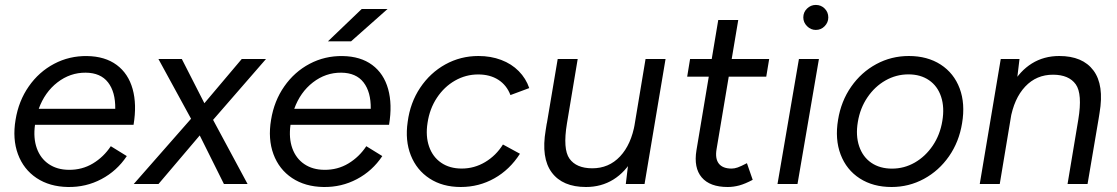

<svg xmlns="http://www.w3.org/2000/svg" viewBox="-20 -736 4469 768"><path d="M42.3 -257Q54.5 -332.3 95.2 -390.5Q135.8 -448.7 196.6 -480.8Q257.3 -512.8 328.2 -511.8Q400.3 -510.7 446.8 -476.2Q493.2 -441.8 510.5 -380Q527.8 -318.2 514.2 -236.7H120Q112.7 -183.8 127.2 -143Q141.8 -102.2 175.2 -79.6Q208.7 -57 255.5 -56.7Q308.5 -56.2 351.7 -82.2Q394.8 -108.2 423.2 -151.2L487.2 -111.7Q447.7 -52.3 385.8 -19.6Q324 13.2 251.8 12Q178.5 10.8 126.4 -23.8Q74.3 -58.5 51.8 -119.3Q29.3 -180.2 42.3 -257ZM322.8 -445.3Q260.7 -445.8 209.8 -406.5Q159 -367.2 135 -300.8H441Q442 -368 412.2 -406.4Q382.5 -444.8 322.8 -445.3Z M767.3 -287.3 947 -500H1044L809 -229.7L614 0H515ZM761.3 -229.7 613.7 -500H707.3L815.8 -287.3L970.3 0H875.7Z M1064.3 -257Q1076.5 -332.3 1117.2 -390.5Q1157.8 -448.7 1218.6 -480.8Q1279.3 -512.8 1350.2 -511.8Q1422.3 -510.7 1468.8 -476.2Q1515.2 -441.8 1532.5 -380Q1549.8 -318.2 1536.2 -236.7H1142Q1134.7 -183.8 1149.2 -143Q1163.8 -102.2 1197.2 -79.6Q1230.7 -57 1277.5 -56.7Q1330.5 -56.2 1373.7 -82.2Q1416.8 -108.2 1445.2 -151.2L1509.2 -111.7Q1469.7 -52.3 1407.8 -19.6Q1346 13.2 1273.8 12Q1200.5 10.8 1148.4 -23.8Q1096.3 -58.5 1073.8 -119.3Q1051.3 -180.2 1064.3 -257ZM1344.8 -445.3Q1282.7 -445.8 1231.8 -406.5Q1181 -367.2 1157 -300.8H1463Q1464 -368 1434.2 -406.4Q1404.5 -444.8 1344.8 -445.3ZM1426.8 -700H1530.2L1384.3 -570.7H1291.8Z M1610.7 -248.3Q1620.7 -325.2 1660.7 -385Q1700.7 -444.8 1761.4 -478.4Q1822.2 -512 1893.7 -512Q1943.3 -512 1984.8 -496.3Q2026.2 -480.7 2055 -451.5Q2083.8 -422.3 2097 -383.7L2021.8 -355.7Q2006.8 -395.3 1973.4 -416.8Q1940 -438.2 1892.8 -438.2Q1843.2 -438.2 1799.9 -413.5Q1756.7 -388.8 1727.6 -344.8Q1698.5 -300.8 1690.2 -244.7Q1681.8 -191.8 1696.3 -150Q1710.8 -108.2 1744.7 -85Q1778.5 -61.8 1827 -61.8Q1877.3 -61.8 1920.8 -87.8Q1964.2 -113.8 1991.8 -158L2059.8 -121Q2019 -57.3 1957.5 -22.7Q1896 12 1823 12Q1750.5 12 1698.6 -21.8Q1646.7 -55.5 1623.2 -114.8Q1599.8 -174 1610.7 -248.3Z M2494.2 -92 2562.2 -500H2642.2L2558.2 0H2483.2ZM2348.2 -62.8Q2415.3 -62.5 2460.2 -110.3Q2505.2 -158.2 2519.7 -243.2L2558.7 -239.8Q2544.8 -160.3 2513.2 -104Q2481.5 -47.7 2433.4 -17.8Q2385.3 12 2324 12Q2230.3 12 2187.1 -46Q2143.8 -104 2162.8 -215.7L2167 -242.3H2247.8Q2230.8 -139.5 2258 -101.3Q2285.2 -63.2 2348.2 -62.8ZM2210.8 -500H2290.8L2247.8 -242.3L2163.7 -220.7Z M2765.8 -134.7 2853 -656H2933L2846.3 -139.5Q2839.8 -101.5 2855.3 -81.6Q2870.8 -61.7 2906.5 -61.7Q2917.8 -61.7 2930.8 -66.2Q2943.7 -70.7 2967.7 -83.3L2990.8 -16.7Q2960.2 -0.5 2937 5.8Q2913.8 12 2890.7 12Q2819.5 12 2786.9 -26.4Q2754.3 -64.8 2765.8 -134.7ZM2740.3 -500H3056.7L3045 -429.2H2728.7Z M3175.7 -500H3255.7L3170 0H3090ZM3193.2 -666.3Q3193.2 -687.3 3208.2 -701.8Q3223.2 -716.3 3243.2 -716.3Q3264.2 -716.3 3278.7 -701.8Q3293.2 -687.3 3293.2 -666.3Q3293.2 -646.3 3278.7 -631.3Q3264.2 -616.3 3243.2 -616.3Q3223.2 -616.3 3208.2 -631.3Q3193.2 -646.3 3193.2 -666.3Z M3332.3 -257Q3344.3 -331.3 3384.7 -389.2Q3425 -447 3485.1 -479.5Q3545.2 -512 3615.3 -512Q3689.5 -512 3742.7 -477.7Q3795.8 -443.3 3818.7 -382.2Q3841.5 -321 3828.3 -243Q3816.3 -168.7 3776 -110.8Q3735.7 -53 3675.7 -20.5Q3615.7 12 3546.3 12Q3472.3 12 3419.1 -22.3Q3365.8 -56.7 3342.5 -117.9Q3319.2 -179.2 3332.3 -257ZM3749.3 -252.2Q3758.5 -306.5 3744.4 -349.1Q3730.3 -391.7 3696.2 -415.1Q3662.2 -438.5 3613.7 -438.5Q3564.8 -438.5 3521.9 -414.2Q3479 -389.8 3449.7 -346.5Q3420.3 -303.2 3411.3 -247.8Q3402.2 -193.5 3416.7 -150.8Q3431.2 -108.2 3465.3 -84.8Q3499.5 -61.5 3548 -61.5Q3596.8 -61.5 3639.2 -85.8Q3681.7 -110.2 3711 -153.5Q3740.3 -196.8 3749.3 -252.2Z M3983 -500H4058L4047 -408L3979 0H3899ZM4293.2 -257.7 4374.8 -262.7 4330.2 0H4250.2ZM4192.8 -437.2Q4125.7 -437.5 4080.8 -389.7Q4035.8 -341.8 4021.3 -256.8L3982.3 -260.2Q3996.2 -339.7 4027.8 -396Q4059.5 -452.3 4107.6 -482.2Q4155.7 -512 4217 -512Q4310.7 -512 4353.9 -454Q4397.2 -396 4378.2 -284.3L4374 -257.7H4293.2Q4310.2 -360.5 4283 -398.7Q4255.8 -436.8 4192.8 -437.2Z"/></svg>

Font: Oak Sans Light Italic
Style: Regular
Weight: 400
Italic angle: -9.5°
Foundry: Erik Kennedy, Walven
Version: Version 1.000;Glyphs 3.1.2 (3151)